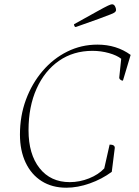

<svg xmlns="http://www.w3.org/2000/svg" viewBox="-20 -863 647 895"><path d="M289 12Q223 12 174.5 -18.5Q126 -49 99.5 -105Q73 -161 73 -236Q73 -323 101 -398.5Q129 -474 178.5 -532Q228 -590 293.5 -622.5Q359 -655 434 -655Q523 -655 589 -607L553 -487Q546 -487 540.5 -492Q535 -497 536 -503L545 -589Q525 -605 488 -615.5Q451 -626 411 -626Q322 -626 255 -579.5Q188 -533 150.5 -449.5Q113 -366 113 -256Q113 -144 164.5 -79Q216 -14 305 -14Q351 -14 395 -31.5Q439 -49 466 -78L491 -189Q516 -189 515 -173L501 -62Q455 -28 398.5 -8Q342 12 289 12ZM333 -737Q329 -737 327 -741.5Q325 -746 325 -750Q397 -790 433 -810Q469 -830 483 -836.5Q497 -843 502 -843Q511 -843 516 -834Q521 -825 521 -816Q521 -812 517 -807.5Q513 -803 495.5 -796Q478 -789 440 -775Q402 -761 333 -737Z"/></svg>

Font: Petrona Thin
Style: Italic
Weight: 100
Italic angle: -9°
Designer: Ringo R. Seeber
Foundry: Ringo R. Seeber
Version: Version 2.001; ttfautohint (v1.8.3)